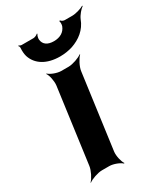

<svg xmlns="http://www.w3.org/2000/svg" viewBox="-194 -842 827 953"><g transform="rotate(-30 220.0 -365.5)"><path d="M214 -50 272 -478C275 -502 295 -539 309 -552L307 -554C292 -542 253 -528 229 -528H187C163 -528 128 -542 117 -554L115 -552C125 -539 133 -502 130 -478L72 -50C69 -26 50 11 36 24L37 26C52 14 91 0 115 0H157C181 0 216 14 227 26L230 24C220 11 211 -26 214 -50ZM230 -674C194 -674 172 -689 169 -718C168 -726 172 -742 177 -747L174 -749C170 -744 157 -738 149 -738H81C76 -738 69 -742 66 -744L64 -741C67 -739 70 -733 69 -728C68 -711 69 -694 73 -680C90 -626 142 -593 219 -593C244 -593 269 -597 291 -604C338 -620 380 -651 399 -703C407 -722 427 -745 440 -754L439 -757C425 -748 392 -738 372 -738H328C320 -738 309 -744 307 -749L302 -747C305 -742 305 -726 302 -718C291 -689 265 -674 230 -674Z"/></g></svg>

Font: Asimov
Style: EdgeIt
Weight: 500
Designer: Google
Version: Version 2.000980: 2014